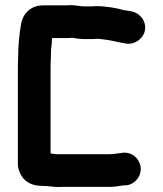

<svg xmlns="http://www.w3.org/2000/svg" viewBox="-20 -681 637 752"><path d="M255 -661C250 -660 244 -660 239 -660H149C100 -660 69 -628 62 -584C55 -542 51 -500 51 -453C50 -439 50 -424 50 -407V-37C50 -25 54 -13 60 0C74 29 102 47 144 47C171 47 194 53 221 51H408C427 51 446 48 464 45H472C489 44 504 36 516 22C553 -21 518 -87 463 -83C445 -81 425 -77 408 -77H201C193 -78 185 -79 178 -80V-407C178 -422 178 -436 179 -449C179 -474 180 -492 183 -513C183 -519 183 -525 184 -532H239C246 -532 254 -532 262 -533H265C278 -530 295 -528 311 -528H333C342 -528 352 -528 361 -529C373 -529 394 -525 405 -524C425 -521 444 -515 465 -512L475 -510C512 -506 544 -533 548 -565C553 -602 524 -633 492 -637L481 -639C476 -640 471 -640 466 -641C436 -650 393 -657 355 -657C348 -656 341 -656 333 -656H311C290 -656 278 -661 255 -661Z"/></svg>

Font: Electronic
Style: SuThk
Weight: 900
Version: Version 1.011